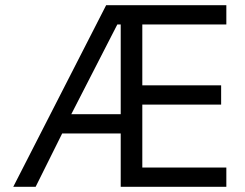

<svg xmlns="http://www.w3.org/2000/svg" viewBox="-20 -718 940 738"><path d="M219 -205 117 0H31L388 -698H850V-624H527V-390H830V-316H527V-74H850V0H444V-205ZM254 -279H444V-624H431Z"/></svg>

Font: iA Writer Duo S
Style: Regular
Weight: 400
Designer: Mike Abbink, Paul van der Laan, Pieter van Rosmalen, Oliver Reichenstein
Foundry: Bold Monday and Information Architects Inc.
Version: Version 2.000